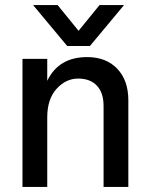

<svg xmlns="http://www.w3.org/2000/svg" viewBox="-20 -740 591 760"><path d="M336 -558H246L111 -720H208L291 -618L374 -720H471ZM488 0H390V-320Q390 -373 363.5 -401Q337 -429 289 -429Q241 -429 204 -388.5Q167 -348 167 -275V0H69V-507H167V-420Q212 -514 325 -514Q400 -514 444 -468Q488 -422 488 -343Z"/></svg>

Font: Hind Colombo Medium
Style: Regular
Weight: 500
Designer: Jyotish Sonowal, Aditi Pimprikar
Foundry: Indian Type Foundry
Version: Version 1.000;PS 1.0;hotconv 1.0.86;makeotf.lib2.5.63406; tt